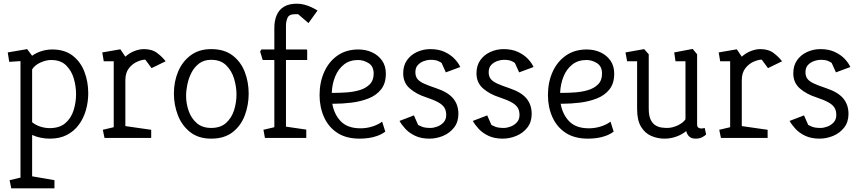

<svg xmlns="http://www.w3.org/2000/svg" viewBox="-20 -747 4662 1040"><path d="M41 273 32 229 91 215V-416L30 -412L22 -463L127 -481L154 -445Q176 -461 204.5 -470Q233 -479 263 -479Q330 -479 373 -446Q416 -413 437 -359Q458 -305 458 -242Q458 -195 445.5 -151Q433 -107 407.5 -72Q382 -37 343 -16.5Q304 4 251 4Q225 4 200.5 -1Q176 -6 154 -16V208L275 229V273ZM249 -53Q303 -53 334.5 -80.5Q366 -108 379 -150.5Q392 -193 392 -237Q392 -280 379.5 -322.5Q367 -365 337.5 -393.5Q308 -422 257 -422Q229 -422 198.5 -408Q168 -394 154 -371V-85Q174 -69 199 -61Q224 -53 249 -53Z M546 0 537 -44 596 -58V-415H542L534 -463L632 -480L659 -440Q681 -460 708 -470.5Q735 -481 760 -481Q804 -481 832.5 -459Q861 -437 877 -415L801 -378L767 -424Q749 -424 723.5 -413Q698 -402 678.5 -377.5Q659 -353 659 -312V-64L799 -44V0Z M1124 4Q1055 4 1010 -31.5Q965 -67 943.5 -123Q922 -179 922 -240Q922 -305 945 -359.5Q968 -414 1013 -447.5Q1058 -481 1124 -481Q1195 -481 1240 -446.5Q1285 -412 1306 -357Q1327 -302 1327 -240Q1327 -178 1306 -122Q1285 -66 1240 -31Q1195 4 1124 4ZM1124 -54Q1175 -54 1205 -81.5Q1235 -109 1248 -150.5Q1261 -192 1261 -235Q1261 -277 1248 -320.5Q1235 -364 1205 -393.5Q1175 -423 1124 -423Q1085 -423 1059 -403.5Q1033 -384 1017.5 -354Q1002 -324 995 -290.5Q988 -257 988 -228Q988 -186 1002 -146Q1016 -106 1046 -80Q1076 -54 1124 -54Z M1415 0 1407 -44 1466 -58V-422H1403L1389 -468L1396 -479H1466V-596Q1466 -635 1478.5 -664.5Q1491 -694 1518 -710.5Q1545 -727 1588 -727Q1608 -727 1627.5 -722Q1647 -717 1665.5 -708.5Q1684 -700 1700 -690L1651 -622L1595 -670H1577Q1546 -670 1537.5 -650.5Q1529 -631 1529 -608V-479H1639Q1644 -479 1644 -473V-422H1529V-61L1639 -45V0Z M1928 4Q1855 4 1807 -27.5Q1759 -59 1735 -113Q1711 -167 1711 -232Q1711 -301 1736 -357Q1761 -413 1808 -446Q1855 -479 1921 -479Q1962 -479 1995.5 -463.5Q2029 -448 2049.5 -419Q2070 -390 2070 -348Q2070 -295 2044 -262.5Q2018 -230 1975.5 -213.5Q1933 -197 1884 -191Q1835 -185 1788 -185H1780Q1790 -127 1826.5 -89.5Q1863 -52 1933 -52Q1965 -52 1996 -61.5Q2027 -71 2050 -88L2067 -34Q2048 -20 2025 -11.5Q2002 -3 1977.5 0.5Q1953 4 1928 4ZM1777 -244H1794Q1822 -244 1858 -246.5Q1894 -249 1927 -258.5Q1960 -268 1982 -289.5Q2004 -311 2004 -348Q2004 -388 1976.5 -405Q1949 -422 1920 -422Q1874 -422 1843 -397.5Q1812 -373 1795.5 -332.5Q1779 -292 1777 -244Z M2306 4Q2261 4 2228.5 -11.5Q2196 -27 2175.5 -49.5Q2155 -72 2144 -92L2222 -122L2245 -70Q2250 -67 2266 -60.5Q2282 -54 2312 -54Q2329 -54 2349 -61.5Q2369 -69 2383 -84.5Q2397 -100 2397 -124Q2397 -148 2387 -164Q2377 -180 2353.5 -193Q2330 -206 2288 -220Q2235 -237 2199.5 -268Q2164 -299 2164 -350Q2164 -392 2184.5 -421Q2205 -450 2239 -465.5Q2273 -481 2311 -481Q2356 -481 2389 -465.5Q2422 -450 2443 -427.5Q2464 -405 2473 -384L2395 -355L2372 -406Q2366 -411 2352 -417Q2338 -423 2311 -423Q2296 -423 2277 -416.5Q2258 -410 2244 -395.5Q2230 -381 2230 -356Q2230 -334 2240.5 -320Q2251 -306 2276 -294.5Q2301 -283 2343 -269Q2406 -248 2434.5 -214Q2463 -180 2463 -130Q2463 -86 2439.5 -56Q2416 -26 2380 -11Q2344 4 2306 4Z M2703 4Q2658 4 2625.5 -11.5Q2593 -27 2572.5 -49.5Q2552 -72 2541 -92L2619 -122L2642 -70Q2647 -67 2663 -60.5Q2679 -54 2709 -54Q2726 -54 2746 -61.5Q2766 -69 2780 -84.5Q2794 -100 2794 -124Q2794 -148 2784 -164Q2774 -180 2750.5 -193Q2727 -206 2685 -220Q2632 -237 2596.5 -268Q2561 -299 2561 -350Q2561 -392 2581.5 -421Q2602 -450 2636 -465.5Q2670 -481 2708 -481Q2753 -481 2786 -465.5Q2819 -450 2840 -427.5Q2861 -405 2870 -384L2792 -355L2769 -406Q2763 -411 2749 -417Q2735 -423 2708 -423Q2693 -423 2674 -416.5Q2655 -410 2641 -395.5Q2627 -381 2627 -356Q2627 -334 2637.5 -320Q2648 -306 2673 -294.5Q2698 -283 2740 -269Q2803 -248 2831.5 -214Q2860 -180 2860 -130Q2860 -86 2836.5 -56Q2813 -26 2777 -11Q2741 4 2703 4Z M3165 4Q3092 4 3044 -27.5Q2996 -59 2972 -113Q2948 -167 2948 -232Q2948 -301 2973 -357Q2998 -413 3045 -446Q3092 -479 3158 -479Q3199 -479 3232.5 -463.5Q3266 -448 3286.5 -419Q3307 -390 3307 -348Q3307 -295 3281 -262.5Q3255 -230 3212.5 -213.5Q3170 -197 3121 -191Q3072 -185 3025 -185H3017Q3027 -127 3063.5 -89.5Q3100 -52 3170 -52Q3202 -52 3233 -61.5Q3264 -71 3287 -88L3304 -34Q3285 -20 3262 -11.5Q3239 -3 3214.5 0.5Q3190 4 3165 4ZM3014 -244H3031Q3059 -244 3095 -246.5Q3131 -249 3164 -258.5Q3197 -268 3219 -289.5Q3241 -311 3241 -348Q3241 -388 3213.5 -405Q3186 -422 3157 -422Q3111 -422 3080 -397.5Q3049 -373 3032.5 -332.5Q3016 -292 3014 -244Z M3580 4Q3542 4 3508 -10.5Q3474 -25 3452.5 -60Q3431 -95 3431 -156V-415H3377L3368 -463L3469 -481L3494 -453V-159Q3494 -120 3504.5 -98.5Q3515 -77 3531.5 -67.5Q3548 -58 3565 -56Q3582 -54 3594 -54Q3622 -54 3651.5 -68Q3681 -82 3693 -101V-415H3639L3632 -463L3732 -482L3756 -453V-73Q3756 -60 3763 -55.5Q3770 -51 3779 -51Q3785 -51 3790 -52.5Q3795 -54 3797 -54L3805 -19Q3799 -12 3784 -4Q3769 4 3748 4Q3727 4 3714.5 -6.5Q3702 -17 3697 -37Q3674 -18 3643 -7Q3612 4 3580 4Z M3885 0 3876 -44 3935 -58V-415H3881L3873 -463L3971 -480L3998 -440Q4020 -460 4047 -470.5Q4074 -481 4099 -481Q4143 -481 4171.5 -459Q4200 -437 4216 -415L4140 -378L4106 -424Q4088 -424 4062.5 -413Q4037 -402 4017.5 -377.5Q3998 -353 3998 -312V-64L4138 -44V0Z M4419 4Q4374 4 4341.5 -11.5Q4309 -27 4288.5 -49.5Q4268 -72 4257 -92L4335 -122L4358 -70Q4363 -67 4379 -60.5Q4395 -54 4425 -54Q4442 -54 4462 -61.5Q4482 -69 4496 -84.5Q4510 -100 4510 -124Q4510 -148 4500 -164Q4490 -180 4466.5 -193Q4443 -206 4401 -220Q4348 -237 4312.5 -268Q4277 -299 4277 -350Q4277 -392 4297.5 -421Q4318 -450 4352 -465.5Q4386 -481 4424 -481Q4469 -481 4502 -465.5Q4535 -450 4556 -427.5Q4577 -405 4586 -384L4508 -355L4485 -406Q4479 -411 4465 -417Q4451 -423 4424 -423Q4409 -423 4390 -416.5Q4371 -410 4357 -395.5Q4343 -381 4343 -356Q4343 -334 4353.5 -320Q4364 -306 4389 -294.5Q4414 -283 4456 -269Q4519 -248 4547.5 -214Q4576 -180 4576 -130Q4576 -86 4552.5 -56Q4529 -26 4493 -11Q4457 4 4419 4Z"/></svg>

Font: Kreon Light
Style: Regular
Weight: 300
Designer: Julia Petretta
Foundry: Julia Petretta and Eli Heuer
Version: Version 2.002